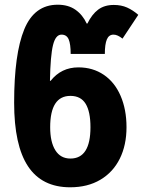

<svg xmlns="http://www.w3.org/2000/svg" viewBox="-20 -785 607 815"><path d="M40 -349Q40 -556 83 -660.5Q126 -765 225 -765Q270 -765 300.5 -743.5Q331 -722 348 -685H351Q370 -724 396.5 -744Q423 -764 463 -764Q495 -764 519.5 -753Q544 -742 567 -722L500 -621Q479 -638 462 -638Q442 -638 433.5 -617.5Q425 -597 425 -556H280Q280 -598 271.5 -618Q263 -638 241 -638Q216 -638 205 -593.5Q194 -549 192 -442H195Q240 -499 313 -499Q374 -499 420.5 -467.5Q467 -436 492 -378Q517 -320 517 -245Q517 -169 488.5 -111.5Q460 -54 406 -22Q352 10 278 10Q158 10 99 -79Q40 -168 40 -349ZM364 -245Q364 -311 343.5 -344.5Q323 -378 279 -378Q193 -378 193 -245Q193 -182 215 -147Q237 -112 279 -112Q364 -112 364 -245Z"/></svg>

Font: Noto Sans Georgian Bold Narrow
Style: Regular
Weight: 700
Width: 4
Designer: Monotype Design team
Foundry: Monotype Imaging Inc.
Version: Version 1.000